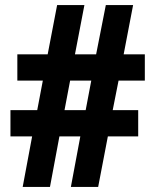

<svg xmlns="http://www.w3.org/2000/svg" viewBox="-20 -733 610 753"><path d="M445 -417H548V-520H465L502 -713H395L357 -520H274L311 -713H204L167 -520H48V-417H148L126 -301H21V-198H106L69 0H176L213 -198H295L258 0H365L403 -198H522V-301H422ZM233 -301 255 -417H338L316 -301Z"/></svg>

Font: Noto Sans Sinhala UI Condensed ExtraBold
Style: Regular
Weight: 800
Width: 3
Designer: Jelle Bosma - Monotype Design Team
Foundry: Monotype Imaging Inc.
Version: Version 2.006